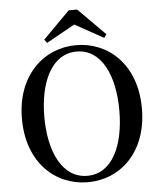

<svg xmlns="http://www.w3.org/2000/svg" viewBox="-62 -1005 902 1076"><g transform="rotate(-5 388.5 -466.5)"><path d="M389 18C571 18 726 -121 726 -368C726 -615 570 -753 389 -753C208 -753 51 -613 51 -368C51 -119 208 18 389 18ZM389 -18C248 -18 177 -172 177 -368C177 -562 248 -717 389 -717C530 -717 599 -562 599 -368C599 -172 530 -18 389 -18ZM413 -951H365L214 -799L229 -780L389 -869L550 -780L564 -799Z"/></g></svg>

Font: Noto Serif SC SemiBold
Style: Regular
Weight: 600
Designer: Ryoko NISHIZUKA 西塚涼子 (kana & ideographs); Frank Grießhammer (Latin, Greek & Cyrillic); Wenlong ZHANG 张文龙 (bopomofo); San
Foundry: Adobe
Version: Version 2.001;hotconv 1.1.0;makeotfexe 2.6.0